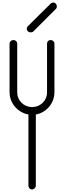

<svg xmlns="http://www.w3.org/2000/svg" viewBox="-20 -898 502 1506"><path d="M398 -878C390 -878 380 -874 376 -868L200 -694C194 -690 190 -680 190 -672C190 -656 204 -644 220 -644C228 -644 238 -646 242 -652L418 -828C424 -832 426 -842 426 -848C426 -864 414 -878 398 -878ZM85 -584C69 -584 55 -572 55 -556V-174C55 -88 121 -14 203 0V558C203 574 215 588 231 588C247 588 261 574 261 558V0C343 -14 407 -88 407 -174V-556C407 -572 393 -584 377 -584C361 -584 349 -572 349 -556V-174C349 -110 299 -60 235 -58H231H229C165 -60 115 -110 115 -174V-556C115 -572 101 -584 85 -584Z"/></svg>

Font: bauhaus_2017
Style: _regular
Weight: 400
Version: Version 1.0